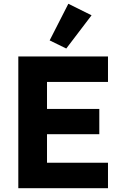

<svg xmlns="http://www.w3.org/2000/svg" viewBox="-20 -997 647 1017"><path d="M552 0H77V-698H552V-563H229V-420H506V-286H229V-135H552ZM465 -916 331 -740 243 -783 342 -977Z"/></svg>

Font: IBM Plex Sans Var
Style: Regular
Weight: 400
Designer: Mike Abbink, Paul van der Laan, Pieter van Rosmalen
Foundry: Bold Monday
Version: Version 3.000